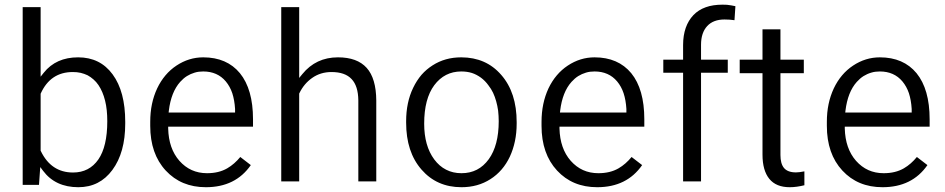

<svg xmlns="http://www.w3.org/2000/svg" viewBox="-20 -780 3985 810"><path d="M508.3 -266.1C508.3 -351.1 490.7 -418 455.1 -466.3C419.9 -514.2 371.6 -538.1 309.6 -538.1C247.6 -538.1 199.2 -516.6 164.6 -473.1L151.4 -456.5V-477.5V-750H75.7V0H144.5L148.4 -55.7L149.9 -75.2L161.6 -59.6C196.3 -13.2 246.1 9.8 310.5 9.8C370.6 9.8 418.5 -14.6 454.1 -63C490.2 -111.8 508.3 -176.8 508.3 -258.3ZM395 -107.4C369.6 -70.8 334 -52.2 288.1 -52.2C226.6 -52.2 181.2 -82.5 152.3 -142.6L151.4 -144V-146V-382.3V-384.3L151.9 -385.7C179.2 -445.8 224.1 -476.1 287.1 -476.1C298.8 -476.1 310.1 -475.1 320.3 -472.7C330.6 -470.2 340.3 -466.8 349.6 -462.4C358.4 -457.5 366.7 -451.7 374.5 -444.8C382.3 -438 389.2 -430.2 395.5 -420.9C407.7 -402.8 417 -380.9 423.3 -355.5C429.7 -330.1 432.6 -301.3 432.6 -268.6C432.6 -197.3 419.9 -143.6 395 -107.4Z M1038.1 -83.5 993.7 -117.7C977.5 -98.1 959.5 -82 938.5 -69.8C915 -56.2 886.7 -49.3 853.5 -49.3C806.2 -49.3 767.6 -66.9 736.8 -101.6C706.5 -136.2 690.9 -181.6 689.5 -237.8V-245.6H696.8H1047.4V-276.9C1047.4 -361.3 1028.8 -426.3 992.2 -471.2C955.6 -515.6 903.8 -538.1 837.4 -538.1C796.9 -538.1 759.3 -526.4 724.6 -503.4C689.9 -480.5 662.6 -448.2 643.1 -407.2C633.3 -386.2 626 -364.3 621.1 -340.8C616.2 -317.4 613.8 -292.5 613.8 -266.1V-249C613.8 -170.4 635.7 -107.4 679.2 -60.5C722.7 -13.7 778.8 9.8 848.6 9.8C932.1 9.8 995.1 -21.5 1038.1 -83.5ZM932.6 -436.5C944.3 -422.4 953.6 -405.8 960 -386.7C966.3 -367.2 970.2 -345.2 971.7 -320.3V-319.8V-313V-305.2H964.4H699.7H691.4L692.4 -314C698.7 -365.2 714.4 -405.8 740.2 -434.6C749 -444.3 758.3 -452.6 768.6 -459C778.8 -465.3 789.6 -470.2 801.3 -473.6C812.5 -477.1 824.7 -478.5 837.4 -478.5C877.4 -478.5 909.2 -464.4 932.6 -436.5Z M1242.2 -451.2V-471.7V-750H1166.5V-14.6H1242.2V-383.8V-385.3L1243.2 -387.2C1255.9 -413.6 1273.9 -435.1 1296.9 -451.2C1320.3 -467.8 1347.7 -476.1 1378.4 -476.1C1416.5 -476.1 1444.8 -466.3 1463.4 -446.3C1481.9 -426.8 1491.2 -397 1491.7 -356.9V-14.6H1567.4V-356.4C1566.9 -418 1553.7 -463.9 1526.9 -493.7C1500 -523.4 1460 -538.1 1405.8 -538.1C1343.8 -538.1 1293.9 -514.6 1255.4 -467.3Z M1693.4 -262.7C1693.4 -180.2 1714.8 -114.3 1758.3 -64.5C1801.3 -15.1 1857.4 9.8 1926.8 9.8C1973.1 9.8 2013.7 -1.5 2049.3 -24.4C2084.5 -46.9 2111.8 -78.6 2130.9 -119.1C2149.9 -160.2 2159.7 -206.5 2159.7 -258.3V-264.6C2159.7 -347.7 2138.2 -414.1 2094.7 -463.9C2073.2 -488.8 2048.3 -507.3 2020.5 -519.5C1992.7 -531.7 1960.9 -538.1 1925.8 -538.1C1880.4 -538.1 1840.3 -526.9 1805.2 -504.4C1787.6 -493.2 1772 -480 1758.3 -464.4C1744.6 -448.2 1732.9 -430.2 1723.1 -409.7C1712.9 -388.7 1705.6 -366.7 1700.7 -343.3C1695.8 -319.8 1693.4 -294.9 1693.4 -269ZM1812 -420.4C1840.8 -459 1878.9 -478.5 1925.8 -478.5C1941.9 -478.5 1956.5 -476.6 1970.7 -472.2C1984.4 -467.8 1997.1 -460.9 2009.3 -452.1C2021 -443.4 2031.7 -432.6 2041 -419.4C2048.3 -410.2 2054.7 -399.9 2060.1 -388.7C2065.4 -377.4 2069.8 -365.2 2073.2 -353C2076.7 -340.3 2079.6 -327.1 2081.5 -313C2083 -298.8 2084 -284.2 2084 -269C2084 -200.2 2069.8 -147 2042 -108.4C2013.2 -68.8 1975.1 -49.3 1926.8 -49.3C1902.8 -49.3 1881.3 -54.2 1862.3 -64C1842.8 -73.7 1826.2 -88.4 1812 -107.4C1783.7 -145.5 1769.5 -195.8 1769.5 -258.3C1769.5 -328.1 1783.7 -382.3 1812 -420.4Z M2689 -83.5 2644.5 -117.7C2628.4 -98.1 2610.4 -82 2589.4 -69.8C2565.9 -56.2 2537.6 -49.3 2504.4 -49.3C2457 -49.3 2418.5 -66.9 2387.7 -101.6C2357.4 -136.2 2341.8 -181.6 2340.3 -237.8V-245.6H2347.7H2698.2V-276.9C2698.2 -361.3 2679.7 -426.3 2643.1 -471.2C2606.4 -515.6 2554.7 -538.1 2488.3 -538.1C2447.8 -538.1 2410.2 -526.4 2375.5 -503.4C2340.8 -480.5 2313.5 -448.2 2293.9 -407.2C2284.2 -386.2 2276.9 -364.3 2272 -340.8C2267.1 -317.4 2264.6 -292.5 2264.6 -266.1V-249C2264.6 -170.4 2286.6 -107.4 2330.1 -60.5C2373.5 -13.7 2429.7 9.8 2499.5 9.8C2583 9.8 2646 -21.5 2689 -83.5ZM2583.5 -436.5C2595.2 -422.4 2604.5 -405.8 2610.8 -386.7C2617.2 -367.2 2621.1 -345.2 2622.6 -320.3V-319.8V-313V-305.2H2615.2H2350.6H2342.3L2343.3 -314C2349.6 -365.2 2365.2 -405.8 2391.1 -434.6C2399.9 -444.3 2409.2 -452.6 2419.4 -459C2429.7 -465.3 2440.4 -470.2 2452.1 -473.6C2463.4 -477.1 2475.6 -478.5 2488.3 -478.5C2528.3 -478.5 2560.1 -464.4 2583.5 -436.5Z M2937.5 -14.6V-465.8V-473.1H2944.8H3050.3V-528.3H2944.8H2937.5V-535.6V-591.3C2937.5 -625 2946.3 -651.4 2963.4 -669.9C2980.5 -688.5 3004.9 -697.8 3036.6 -697.8C3051.3 -697.8 3065.4 -696.8 3078.6 -694.8L3082.5 -753.9C3076.7 -755.4 3070.8 -756.3 3064.9 -757.3C3058.6 -758.3 3052.7 -759.3 3046.9 -759.8C3040.5 -760.3 3034.7 -760.3 3028.3 -760.3C3001.5 -760.3 2977.5 -756.8 2957.5 -749.5C2937 -742.2 2919.4 -731 2905.3 -716.3C2891.1 -701.2 2880.4 -683.6 2873 -662.6C2865.7 -641.6 2861.8 -617.7 2861.8 -589.8V-535.6V-528.3H2854.5H2778.3V-473.1H2854.5H2861.8V-465.8V-14.6Z M3196.8 -656.2V-535.6V-528.3H3189.5H3100.6V-471.2H3189.5H3196.8V-463.9V-127.4C3196.8 -83 3206.5 -48.8 3225.6 -25.4C3244.6 -2 3273.4 9.8 3311.5 9.8C3331.5 9.8 3352.1 6.8 3373.5 1.5V-57.1C3358.9 -54.2 3347.2 -52.7 3337.9 -52.7C3314.5 -52.7 3297.4 -59.1 3287.1 -71.8C3277.3 -84 3272.5 -102.1 3272.5 -126V-463.9V-471.2H3279.8H3371.1V-528.3H3279.8H3272.5V-535.6V-656.2Z M3892.6 -83.5 3848.1 -117.7C3832 -98.1 3814 -82 3793 -69.8C3769.5 -56.2 3741.2 -49.3 3708 -49.3C3660.6 -49.3 3622.1 -66.9 3591.3 -101.6C3561 -136.2 3545.4 -181.6 3543.9 -237.8V-245.6H3551.3H3901.9V-276.9C3901.9 -361.3 3883.3 -426.3 3846.7 -471.2C3810.1 -515.6 3758.3 -538.1 3691.9 -538.1C3651.4 -538.1 3613.8 -526.4 3579.1 -503.4C3544.4 -480.5 3517.1 -448.2 3497.6 -407.2C3487.8 -386.2 3480.5 -364.3 3475.6 -340.8C3470.7 -317.4 3468.3 -292.5 3468.3 -266.1V-249C3468.3 -170.4 3490.2 -107.4 3533.7 -60.5C3577.1 -13.7 3633.3 9.8 3703.1 9.8C3786.6 9.8 3849.6 -21.5 3892.6 -83.5ZM3787.1 -436.5C3798.8 -422.4 3808.1 -405.8 3814.5 -386.7C3820.8 -367.2 3824.7 -345.2 3826.2 -320.3V-319.8V-313V-305.2H3818.8H3554.2H3545.9L3546.9 -314C3553.2 -365.2 3568.8 -405.8 3594.7 -434.6C3603.5 -444.3 3612.8 -452.6 3623 -459C3633.3 -465.3 3644 -470.2 3655.8 -473.6C3667 -477.1 3679.2 -478.5 3691.9 -478.5C3731.9 -478.5 3763.7 -464.4 3787.1 -436.5Z"/></svg>

Font: Shabnam FD Light
Style: Regular
Weight: 300
Foundry: DejaVu fonts team - Redesigned by Saber Rastikerdar - Based on Vazir font
Version: Version 5.00;October 20, 2019;FontCreator 12.0.0.2547 64-bit